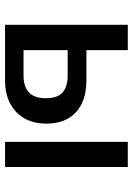

<svg xmlns="http://www.w3.org/2000/svg" viewBox="100 -638 538 779"><g transform="rotate(90 369.5 -249.0)"><path d="M81 0V-498H184V-330H307Q390 -330 436 -287.5Q482 -245 482 -168Q482 -116 461 -79Q440 -42 401 -21Q362 0 307 0ZM184 -75H287Q332 -75 355.5 -97Q379 -119 379 -166Q379 -213 355.5 -233.5Q332 -254 288 -254H184ZM556 0V-498H658V0Z"/></g></svg>

Font: Nunito Sans 7pt Condensed SemiBold
Style: Regular
Weight: 600
Width: 3
Designer: Vernon Adams
Foundry: Vernon Adams
Version: Version 3.101;gftools[0.9.27]